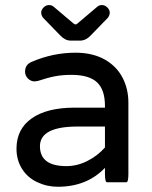

<svg xmlns="http://www.w3.org/2000/svg" viewBox="-20 -713 589 744"><path d="M213.9 -575.2 147.5 -643.6Q139.6 -653.3 139.6 -664.1Q139.6 -674.8 148.9 -684.1Q158.2 -693.4 169.9 -693.4Q180.7 -693.4 188.5 -686.5L264.6 -622.1Q270.5 -618.2 272.5 -618.2Q276.4 -618.2 280.3 -622.1L356.4 -686.5Q364.3 -693.4 375 -693.4Q386.7 -693.4 396 -684.1Q405.3 -674.8 405.3 -664.1Q405.3 -653.3 397.5 -643.6L331.1 -575.2Q312.5 -555.7 291 -555.7H253.9Q232.4 -555.7 213.9 -575.2ZM125 -6.8Q86.9 -24.4 65.4 -58.6Q43.9 -92.8 43.9 -136.7Q43.9 -212.9 103 -254.4Q162.1 -295.9 269.5 -295.9H386.7V-302.7Q386.7 -365.2 356 -394Q325.2 -422.9 256.8 -422.9Q221.7 -422.9 193.4 -417.5Q165 -412.1 127 -399.4L114.3 -397.5Q99.6 -397.5 88.4 -408.7Q77.1 -419.9 77.1 -435.5Q77.1 -462.9 103.5 -473.6Q185.5 -508.8 272.5 -508.8Q339.8 -508.8 387.7 -481.4Q432.6 -455.1 455.1 -411.6Q477.5 -368.2 477.5 -315.4V-39.1Q477.5 -6.8 469.7 -6.8H394.5Q386.7 -6.8 386.7 -39.1V-62.5Q316.4 10.7 204.1 10.7Q162.1 10.7 125 -6.8ZM386.7 -141.6V-222.7H281.2Q134.8 -222.7 134.8 -146.5Q134.8 -69.3 237.3 -69.3Q279.3 -69.3 318.8 -89.4Q358.4 -109.4 386.7 -141.6Z"/></svg>

Font: YuPearl-Regular
Style: Regular
Weight: 400
Designer: Max Yao
Foundry: Max-Everyday
Version: Version 1.011; ttfautohint (v1.8.3)